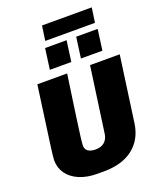

<svg xmlns="http://www.w3.org/2000/svg" viewBox="-185 -1155 1060 1277"><g transform="rotate(-20 345.0 -516.5)"><path d="M318 -686 290 -492Q286 -462 275 -386.5Q264 -311 258 -261Q252 -211 252 -200Q252 -172 271.5 -159Q291 -146 324 -146Q364 -146 387 -166.5Q410 -187 415 -221L480 -686H690L625 -218Q609 -111 532 -50.5Q455 10 323 10H280Q207 10 152.5 -13Q98 -36 68.5 -77.5Q39 -119 39 -172Q39 -189 48.5 -262Q58 -335 75 -454L107 -686ZM622 -1043 607 -939H255L270 -1043ZM370 -748H218L238 -895H390ZM590 -748H438L458 -895H610Z"/></g></svg>

Font: Chivo Black Italic
Style: Regular
Weight: 900
Italic angle: -8.05°
Designer: Hector Gatti
Foundry: Omnibus-Type
Version: Version 1.007